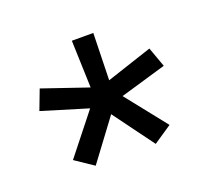

<svg xmlns="http://www.w3.org/2000/svg" viewBox="-66 -784 492 454"><g transform="rotate(-20 180.5 -557.5)"><path d="M319 -626 204 -588 207 -706H153L157 -587L43 -626L24 -576L139 -541L59 -440L105 -409L181 -511L256 -409L302 -440L221 -542L337 -576Z"/></g></svg>

Font: Alpha Lyrae Medium
Style: Regular
Weight: 500
Designer: Nikolay Petroussenko, Plamen Motev
Foundry: Fontfabric LLC
Version: Version 1.000;hotconv 1.0.109;makeotfexe 2.5.65596